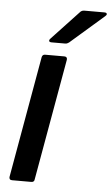

<svg xmlns="http://www.w3.org/2000/svg" viewBox="-54 -800 487 836"><g transform="rotate(5 189.5 -381.5)"><path d="M129 -12Q128 0 115 0H31Q24 0 21 -4Q18 -8 19 -14L113 -546Q116 -557 127 -557H211Q218 -557 221 -553Q224 -549 223 -543ZM150 -613Q139 -613 139 -620Q139 -624 144 -629L264 -757Q271 -763 280 -763H368Q379 -763 379 -756Q379 -752 373 -747L226 -619Q218 -613 210 -613Z"/></g></svg>

Font: Open Sauce Two Medium Italic
Style: Regular
Weight: 500
Italic angle: -10°
Designer: Alfredo Marco Pradil
Foundry: Creative Sauce Fz LLC
Version: Version 1.477